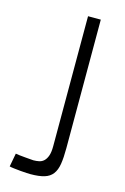

<svg xmlns="http://www.w3.org/2000/svg" viewBox="-111 -752 528 814"><g transform="rotate(15 153.0 -345.0)"><path d="M227 -136Q227 -94 222.5 -66Q218 -38 205 -21Q192 -4 168.5 3Q145 10 108 10Q104 10 91.5 9.5Q79 9 64 7.5Q49 6 35.5 4.5Q22 3 15 1L26 -58Q30 -57 42.5 -55.5Q55 -54 68 -53Q81 -52 92 -51Q103 -50 105 -50Q118 -50 130 -52.5Q142 -55 151 -63.5Q160 -72 165.5 -87.5Q171 -103 171 -129V-700H227V-136Z"/></g></svg>

Font: Marvel
Style: Regular
Weight: 400
Designer: Carolina Trebol
Foundry: Carolina Trebol
Version: Version 1.001